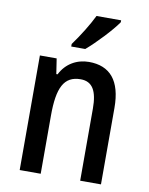

<svg xmlns="http://www.w3.org/2000/svg" viewBox="-86 -921 690 891"><g transform="rotate(10 259.5 -476.0)"><path d="M412 -850V-859H296C274 -814 240 -759 205 -711V-699H271C315 -736 385 -810 412 -850ZM299 -643C243 -643 192 -615 165 -561H159L148 -633H69V-93H168V-367C168 -498 196 -557 275 -557C331 -557 354 -515 354 -433V-93H452V-453C452 -582 398 -643 299 -643Z"/></g></svg>

Font: Noto Sans Kannada UI Condensed Medium
Style: Regular
Weight: 500
Width: 3
Designer: Jelle Bosma - Monotype Design Team
Foundry: Monotype Imaging Inc.
Version: Version 2.005